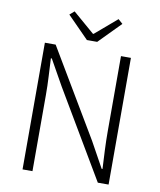

<svg xmlns="http://www.w3.org/2000/svg" viewBox="-99 -1010 905 1088"><g transform="rotate(10 353.5 -466.5)"><path d="M106 0V-729H168L465.8 -228L546.9 -81.1H551.8Q548.8 -134.8 546.4 -189.2Q543.9 -243.7 543.9 -296.9V-729H601.1V0H539.1L242.2 -502L160.2 -647.9H154.8Q157.2 -595.7 160.2 -543.7Q163.1 -491.7 163.1 -437V0ZM337.9 -785.2 214.8 -910.2 241.2 -933.1 365.2 -826.2H369.1L494.1 -933.1L520 -910.2L397 -785.2Z"/></g></svg>

Font: Source Han Sans CN Light
Style: Regular
Weight: 300
Designer: Ryoko NISHIZUKA  (kana, bopomofo & ideographs); Paul D. Hunt (Latin, Greek & Cyrillic); Sandoll Communications , Soo-you
Foundry: Adobe
Version: Version 2.000;hotconv 1.0.107;makeotfexe 2.5.65593